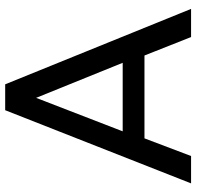

<svg xmlns="http://www.w3.org/2000/svg" viewBox="-28 -712 740 723"><g transform="rotate(-90 341.5 -350.0)"><path d="M13 0 288.5 -700H386L670 0H564L494.5 -175.5H182.5L116 0ZM209 -257.5H467L335 -583.5Z"/></g></svg>

Font: Geologica Thin Roman Light
Style: Regular
Weight: 300
Version: Version 1.010;gftools[0.9.28]